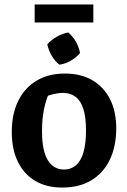

<svg xmlns="http://www.w3.org/2000/svg" viewBox="-20 -833 570 864"><path d="M260 11Q189 11 138.5 -19Q88 -49 60.5 -105Q33 -161 33 -239Q33 -320 62 -379Q91 -438 144.5 -470Q198 -502 272 -502Q344 -502 395.5 -472Q447 -442 475 -387Q503 -332 503 -256Q503 -173 473.5 -113Q444 -53 390 -21Q336 11 260 11ZM268 -70Q299 -70 321.5 -89Q344 -108 355.5 -147.5Q367 -187 367 -246Q367 -304 355.5 -341.5Q344 -379 320.5 -397Q297 -415 263 -415Q239 -415 207.5 -406Q176 -397 129 -379L208 -432Q188 -389 178.5 -344Q169 -299 169 -243Q169 -184 180.5 -146Q192 -108 214.5 -89Q237 -70 268 -70ZM287 -687Q308 -669 322 -644.5Q336 -620 340 -594Q323 -574 298 -559.5Q273 -545 247 -542Q227 -558 212.5 -582.5Q198 -607 193 -634Q211 -654 236 -668Q261 -682 287 -687ZM136 -732V-813H400V-732Z"/></svg>

Font: Piazzolla 24pt
Style: Bold
Weight: 700
Designer: Juan Pablo del Peral
Foundry: Huerta Tipografica
Version: Version 2.005